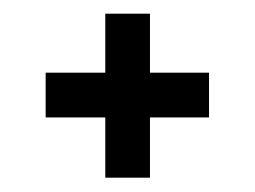

<svg xmlns="http://www.w3.org/2000/svg" viewBox="-20 -315 365 275"><path d="M130.8 -210.9H45.4V-146.8H130.8V-60.5H194.8V-146.8H279.4V-210.9H194.8V-295.4H130.8Z"/></svg>

Font: Gidugu
Style: Regular
Weight: 400
Designer: Purushoth Kumar Guthula
Foundry: Silicon Andhra, USA.
Version: Version 1.0.5; ttfautohint (v1.2.25-373a) -l 7 -r 28 -G 50 -